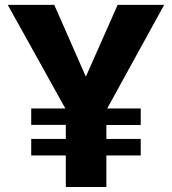

<svg xmlns="http://www.w3.org/2000/svg" viewBox="-20 -752 691 772"><path d="M407.7 0H244.6V-127H105.5V-193.4H244.6V-250H105.5V-315.9H242.7L11.2 -732.4H198.2L325.2 -443.8L453.1 -732.4H640.1L411.1 -315.9H545.9V-249.5H407.7V-193.4H545.9V-127H407.7Z"/></svg>

Font: Kumbh Sans ExtraBold
Style: Regular
Weight: 800
Version: Version 1.005